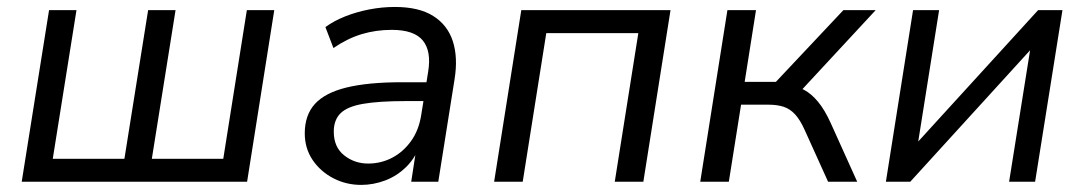

<svg xmlns="http://www.w3.org/2000/svg" viewBox="-20 -515 3072 544"><path d="M41.5 0 119 -486.3H196.7L129.5 -65.1H332.5L399.7 -486.3H477.4L410.2 -65.1H612.6L679.4 -486.3H757.1L680.1 0Z M1003.2 8.9Q960.9 8.9 924.4 -10Q888 -28.9 865.7 -61.8Q843.5 -94.8 843.5 -137.3Q843.5 -188.8 872.2 -220.5Q901 -252.2 962 -267.1Q1023 -282 1118.5 -282H1199L1190.7 -228.6H1129.8Q1052.8 -228.6 1008.2 -220.7Q963.7 -212.9 944.7 -193.9Q925.7 -174.9 925.7 -142.1Q925.7 -98.1 955.1 -74.9Q984.4 -51.6 1023.2 -51.6Q1059.4 -51.6 1091 -68Q1122.5 -84.4 1144.8 -115.5Q1167 -146.6 1173.6 -190.1L1193.1 -311.7Q1202.7 -369.8 1178.1 -400.1Q1153.5 -430.4 1090.1 -430.4Q1045 -430.4 1004.6 -418.2Q964.1 -405.9 924.7 -378.9L902 -438.3Q926 -455.8 958.1 -468.6Q990.2 -481.3 1026.5 -488.3Q1062.8 -495.3 1098.6 -495.3Q1167 -495.3 1207.5 -469.7Q1248 -444.2 1263 -398.2Q1277.9 -352.1 1267.9 -290.3L1221.8 0H1145.1L1162.1 -110.4H1172.1Q1158.7 -69.8 1132.1 -43.2Q1105.5 -16.7 1071.9 -3.9Q1038.3 8.9 1003.2 8.9Z M1380 0 1457 -486.3H1879.8L1802.8 0H1721.8L1788.6 -421.2H1527.8L1461 0Z M1964 0 2041 -486.3H2122L2089.9 -283.1H2178.4L2369.6 -486.3H2461.1L2242.4 -250.4L2212.6 -273.2Q2237.1 -271.7 2258.1 -260.5Q2279.1 -249.3 2297.9 -226.5Q2316.8 -203.7 2333.9 -165.9L2408.8 0H2326.3L2259.7 -147.2Q2247 -175.5 2232.8 -190.9Q2218.7 -206.3 2200.5 -212.4Q2182.3 -218.4 2157.5 -218.4H2079.7L2045 0Z M2490 0 2567 -486.3H2640.8L2575.8 -77.1H2547.9L2921.3 -486.3H2990.3L2912.8 0H2839.1L2904.5 -409.7H2932.4L2559 0Z"/></svg>

Font: Nunito Sans 12pt ExtraLight
Style: Italic
Weight: 200
Italic angle: -9°
Designer: Vernon Adams
Foundry: Vernon Adams
Version: Version 3.101;gftools[0.9.27]